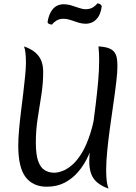

<svg xmlns="http://www.w3.org/2000/svg" viewBox="-20 -1074 795 1125"><path d="M233 -653Q233 -586 222.5 -518.5Q212 -451 201 -382Q190 -313 190 -239Q190 -167 204 -129Q218 -91 242.5 -76.5Q267 -62 298 -62Q318 -62 344.5 -71.5Q371 -81 400.5 -105.5Q430 -130 458.5 -176Q487 -222 510 -294.5Q533 -367 547 -472Q561 -577 561 -720L564 -388Q554 -329 537.5 -270.5Q521 -212 497 -160Q473 -108 438.5 -67.5Q404 -27 358.5 -3.5Q313 20 254 20Q173 20 130 -36.5Q87 -93 87 -220Q87 -260 91.5 -312Q96 -364 103 -420Q110 -476 116.5 -530.5Q123 -585 127.5 -631Q132 -677 132 -707Q132 -772 121 -802Q161 -788 185.5 -767.5Q210 -747 221.5 -719Q233 -691 233 -653ZM668 -684Q668 -652 661.5 -596Q655 -540 645 -471Q635 -402 625 -330Q615 -258 608.5 -192.5Q602 -127 602 -78Q602 -2 616 31Q574 16 549 -5.5Q524 -27 513.5 -57.5Q503 -88 503 -129Q503 -160 509 -211.5Q515 -263 523.5 -327Q532 -391 540.5 -460Q549 -529 555 -596Q561 -663 561 -720Q561 -741 560 -762Q559 -783 557 -802Q596 -800 618.5 -791Q641 -782 651.5 -766.5Q662 -751 665 -730.5Q668 -710 668 -684ZM285 -930Q275 -930 266.5 -934.5Q258 -939 259 -947Q266 -986 280.5 -1008.5Q295 -1031 313.5 -1040Q332 -1049 351 -1049Q376 -1049 399 -1042Q422 -1035 443 -1027.5Q464 -1020 482 -1020Q507 -1020 524 -1030.5Q541 -1041 550 -1054Q560 -1054 567 -1049.5Q574 -1045 576 -1037Q571 -998 556 -975.5Q541 -953 522 -944Q503 -935 484 -935Q460 -935 436.5 -942.5Q413 -950 392.5 -957Q372 -964 353 -964Q328 -964 311 -953.5Q294 -943 285 -930Z"/></svg>

Font: Merienda
Style: Regular
Weight: 400
Designer: Eduardo Rodriguez Tunni
Foundry: Eduardo Rodriguez Tunni
Version: Version 2.001